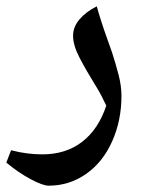

<svg xmlns="http://www.w3.org/2000/svg" viewBox="-49 -524 449 607"><path d="M105 63Q86 63 47 42Q8 21 -29 -10L-14 -49Q13 -42 37.5 -39Q62 -36 85 -36Q159 -36 210.5 -75.5Q262 -115 287 -190Q280 -205 272 -220.5Q264 -236 254 -252Q223 -302 202.5 -341.5Q182 -381 182 -411Q182 -439 202.5 -463Q223 -487 257 -504Q262 -485 270.5 -458.5Q279 -432 288.5 -405.5Q298 -379 305 -359Q317 -322 326 -287Q335 -252 335 -221Q335 -143 305.5 -77Q276 -11 223 26Q170 63 105 63Z"/></svg>

Font: Noto Naskh Arabic UI Semi
Style: Bold
Weight: 700
Designer: Monotype Design Team, David Williams, Mohamad Dakak and Nizar Qandah
Foundry: Monotype Imaging Inc.
Version: Version 2.014; ttfautohint (v1.8.4.7-5d5b)